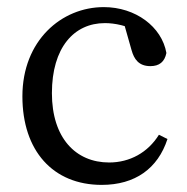

<svg xmlns="http://www.w3.org/2000/svg" viewBox="-20 -507 526 540"><path d="M266 13C360 13 424 -33 451 -116L427 -128C396 -78 345 -50 287 -50C193 -50 126 -119 126 -245C126 -373 188 -442 275 -442C303 -442 337 -435 371 -417L325 -454L350 -366C357 -341 370 -321 403 -321C428 -321 443 -333 448 -358C435 -432 361 -487 272 -487C153 -487 43 -393 43 -236C43 -83 129 13 266 13Z"/></svg>

Font: Source Serif Variable
Style: Regular
Weight: 389
Designer: Frank Grießhammer
Foundry: Adobe Systems Incorporated
Version: Version 3.001;hotconv 1.0.111;makeotfexe 2.5.65597